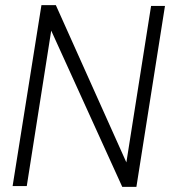

<svg xmlns="http://www.w3.org/2000/svg" viewBox="-20 -723 666 746"><path d="M29 0 141 -703H197L471 -92L567 -700H621L510 3H455L179 -604L84 0Z"/></svg>

Font: Georama ExtraCondensed Thin Light
Style: Italic
Weight: 300
Italic angle: -9°
Version: Version 1.001